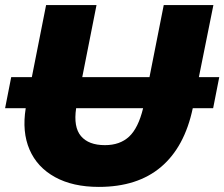

<svg xmlns="http://www.w3.org/2000/svg" viewBox="-37 -720 881 754"><path d="M144 -700H342L286 -417H550L606 -700H801L744 -417H824L800 -295H720Q688 -143 595.5 -64.5Q503 14 351 14Q249 14 179 -24.5Q109 -63 79 -132.5Q49 -202 64 -295H-17L7 -417H88ZM262 -295Q251 -221 281 -185.5Q311 -150 375 -150Q434 -150 470 -183.5Q506 -217 525 -295Z"/></svg>

Font: Montserrat ExtraBold
Style: Italic
Weight: 800
Italic angle: -11.3°
Designer: Julieta Ulanovsky
Foundry: Julieta Ulanovsky
Version: Version 9.000; ttfautohint (v1.8.4.7-5d5b)